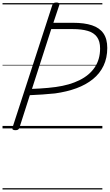

<svg xmlns="http://www.w3.org/2000/svg" viewBox="-20 -1020 872 1525"><path d="M102 14Q89 14 82.5 9.5Q76 5 79 -6L396 -981Q400 -991 406.5 -995.5Q413 -1000 428 -1000Q442 -1000 448 -995.5Q454 -991 451 -980L404 -839H560Q650 -839 710.5 -819Q771 -799 801.5 -755Q832 -711 832 -639Q832 -560 802.5 -498Q773 -436 718 -391.5Q663 -347 587 -319Q511 -291 417 -278Q368 -273 317.5 -269.5Q267 -266 217 -264L134 -5Q130 5 123.5 9.5Q117 14 102 14ZM234 -314Q264 -315 296.5 -317Q329 -319 361.5 -322Q394 -325 423 -329Q532 -344 611 -383Q690 -422 732.5 -485Q775 -548 775 -635Q775 -692 750.5 -726Q726 -760 677.5 -774.5Q629 -789 556 -789H387ZM0 475H793V485H0ZM0 -20H793V0H0ZM0 -505H793V-500H0ZM0 -995H793V-985H0Z"/></svg>

Font: Playwrite SK Guides
Style: Regular
Weight: 400
Designer: Veronika Burian, José Scaglione
Foundry: TypeTogether
Version: Version 1.003